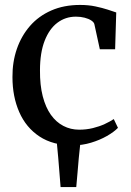

<svg xmlns="http://www.w3.org/2000/svg" viewBox="-20 -578 529 778"><path d="M225.5 180Q223 150 220.8 121Q218.5 92 216 61.8Q213.5 31.5 210 -2.5H306Q302 32.5 299.2 62.8Q296.5 93 294.2 121.2Q292 149.5 289 180ZM275.5 11Q194.5 11 140 -25Q85.5 -61 58 -123.8Q30.5 -186.5 30.5 -265.5Q30 -326.5 48.2 -379.5Q66.5 -432.5 101.5 -472.8Q136.5 -513 187.8 -535.5Q239 -558 304.5 -558Q338.5 -558 366.8 -552Q395 -546 416.5 -539Q438 -532 451 -527.5L446.5 -378.5H384.5L362.5 -479.5Q361 -487.5 350.2 -494.8Q339.5 -502 323.2 -506.2Q307 -510.5 287.5 -510.5Q245.5 -510.5 212.8 -486Q180 -461.5 161 -413Q142 -364.5 142 -293Q141.5 -233 153.2 -187.8Q165 -142.5 186.2 -112.8Q207.5 -83 236.8 -67.8Q266 -52.5 301 -52.5Q330 -52.5 356.5 -59Q383 -65.5 404.5 -75.5Q426 -85.5 441 -95.5L458 -60Q441.5 -43 413 -26.8Q384.5 -10.5 349 0.2Q313.5 11 275.5 11Z"/></svg>

Font: Merriweather 48pt
Style: Regular
Weight: 400
Version: Version 2.100